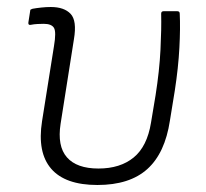

<svg xmlns="http://www.w3.org/2000/svg" viewBox="-20 -516 587 548"><path d="M258 12Q166 12 126 -34.5Q86 -81 100 -170L134 -384Q141 -425 134 -436.5Q127 -448 105 -448Q97 -448 87 -447.5Q77 -447 67 -445Q60 -444 61 -452L66 -484Q66 -488 68 -489Q70 -490 73 -491Q84 -493 98 -494.5Q112 -496 125 -496Q163 -496 181.5 -476.5Q200 -457 191 -404L153 -163Q143 -99 171 -67Q199 -35 261 -35Q323 -35 361.5 -66.5Q400 -98 411 -166L424 -244Q435 -314 438 -373.5Q441 -433 440 -477Q440 -484 447 -484H486Q493 -484 493 -477Q495 -436 492 -379.5Q489 -323 479 -258L465 -172Q451 -79 400.5 -33.5Q350 12 258 12Z"/></svg>

Font: Sofia Sans Light
Style: Italic
Weight: 300
Italic angle: -9°
Version: Version 4.100-B